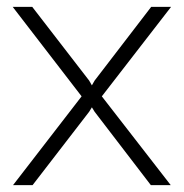

<svg xmlns="http://www.w3.org/2000/svg" viewBox="-20 -540 536 560"><path d="M74 -520 240 -305 248 -291 256 -305 421 -520H479L277 -259L478 0H420L256 -214L248 -227L240 -214L75 0H18L218 -259L17 -520Z"/></svg>

Font: Raleway Light
Style: Regular
Weight: 300
Designer: Matt McInerney, Pablo Impallari, Rodrigo Fuenzalida
Foundry: Matt McInerney, Pablo Impallari, Rodrigo Fuenzalida
Version: Version 4.026